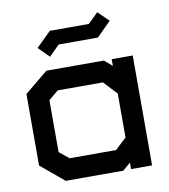

<svg xmlns="http://www.w3.org/2000/svg" viewBox="-78 -752 722 819"><g transform="rotate(-10 282.5 -342.5)"><path d="M424 -1V-29L390 0H141L40 -84V-394L141 -477H390L424 -448V-477H515V-1ZM424 -328 370 -386H174L132 -351V-126L174 -92H375L424 -138ZM121 -579 185 -642H354L398 -685L444 -640L382 -578H212L167 -533Z"/></g></svg>

Font: Turret Road
Style: Bold
Weight: 700
Designer: Noponies
Foundry: Noponies
Version: Version 1.001; ttfautohint (v1.8)